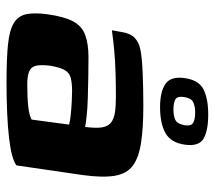

<svg xmlns="http://www.w3.org/2000/svg" viewBox="-54 -584 643 574"><g transform="rotate(90 267.0 -296.5)"><path d="M224 5Q154 5 111.5 0.5Q69 -4 48 -17Q27 -30 22 -54Q17 -78 22 -116Q29 -167 43 -193.5Q57 -220 83.5 -230Q110 -240 151 -240Q177 -240 209 -239.5Q241 -239 272.5 -238Q304 -237 327 -234.5Q350 -232 359 -230Q363 -261 360.5 -279Q358 -297 347 -306.5Q336 -316 316.5 -319Q297 -322 268 -322Q234 -322 198.5 -321Q163 -320 130.5 -317Q98 -314 70 -310L75 -338Q79 -365 92.5 -378Q106 -391 127 -395Q150 -400 196.5 -402Q243 -404 296 -404Q363 -404 407.5 -397Q452 -390 475.5 -372Q499 -354 505 -318.5Q511 -283 503 -224L474 -25Q456 -10 391.5 -2.5Q327 5 224 5ZM232 -57Q272 -57 298.5 -60Q325 -63 337 -70L352 -182Q342 -185 322.5 -187Q303 -189 283.5 -190Q264 -191 252 -191Q228 -191 212.5 -187Q197 -183 189 -169Q181 -155 176 -126Q173 -101 175.5 -85.5Q178 -70 191.5 -63.5Q205 -57 232 -57ZM300 -454Q254 -454 230.5 -470Q207 -486 213 -528Q219 -570 247 -584Q275 -598 322 -598Q370 -598 394 -584Q418 -570 412 -528Q406 -486 377 -470Q348 -454 300 -454ZM307 -494Q327 -494 338.5 -500Q350 -506 354 -528Q357 -547 346.5 -553Q336 -559 316 -559Q297 -559 285 -553Q273 -547 270 -528Q266 -506 276.5 -500Q287 -494 307 -494Z"/></g></svg>

Font: Genos Thin
Style: Bold Italic
Weight: 700
Italic angle: -8°
Version: Version 1.010